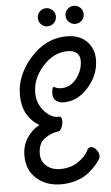

<svg xmlns="http://www.w3.org/2000/svg" viewBox="-61 -911 572 993"><g transform="rotate(-5 225.5 -414.0)"><path d="M423 -72Q414 -57 400.5 -41Q387 -25 362 -4Q337 17 298.5 30Q260 43 215 43Q140 43 89.5 -1Q39 -45 39 -121Q39 -173 65 -212.5Q91 -252 130 -272Q43 -325 43 -435Q43 -539 123 -628Q203 -717 309 -717Q376 -717 413.5 -679.5Q451 -642 451 -585Q451 -506 395 -442Q339 -378 266 -378Q244 -378 227.5 -389.5Q211 -401 211 -426Q211 -462 222 -462Q223 -462 233 -457Q243 -452 260 -452Q307 -452 339.5 -493.5Q372 -535 372 -586Q372 -612 355 -626Q338 -640 309 -640Q236 -640 179.5 -577Q123 -514 123 -440Q123 -387 155.5 -348Q188 -309 224 -306Q227 -307 233 -307Q250 -307 250 -283Q250 -266 242.5 -249Q235 -232 226 -231Q185 -226 152 -201Q119 -176 119 -123Q119 -85 147 -60.5Q175 -36 217 -36Q273 -36 312 -63Q351 -90 364 -118Q371 -135 385 -135Q400 -135 413 -119Q426 -103 426 -86Q426 -78 423 -72ZM184 -790.5Q170 -804 170 -824Q170 -844 184 -857.5Q198 -871 217 -871Q236 -871 250 -857.5Q264 -844 264 -824Q264 -804 250 -790.5Q236 -777 217 -777Q198 -777 184 -790.5ZM328 -790.5Q314 -804 314 -824Q314 -844 328 -857.5Q342 -871 361 -871Q380 -871 394 -857.5Q408 -844 408 -824Q408 -804 394 -790.5Q380 -777 361 -777Q342 -777 328 -790.5Z"/></g></svg>

Font: Grand Hotel
Style: Regular
Weight: 400
Designer: Brian J. Bonislawsky & Jim Lyles for Astigmatic (AOETI)
Foundry: Astigmatic (AOETI)
Version: Version 001.000